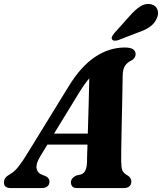

<svg xmlns="http://www.w3.org/2000/svg" viewBox="-54 -952 820 972"><path d="M150 -161Q127 -123.5 131.2 -99.8Q135.5 -76 159.5 -67L178 -60Q196.5 -49.5 196.5 -33Q196.5 -17.5 186.2 -8.8Q176 0 159 0H-0.5Q-34 0 -34 -28.5Q-34 -41 -27.2 -50.8Q-20.5 -60.5 0 -72.5Q18.5 -82 39.8 -109Q61 -136 83 -172.5L294 -515.5Q355.5 -616 427.2 -663.8Q499 -711.5 577.5 -711.5Q608 -711.5 620.2 -702Q632.5 -692.5 632.5 -678.5Q632.5 -659 613.5 -647Q592 -637.5 579.8 -620.2Q567.5 -603 567 -568.5Q566.5 -543 565.8 -497.2Q565 -451.5 563.8 -397Q562.5 -342.5 561.5 -289.2Q560.5 -236 559.8 -194.5Q559 -153 559.5 -135Q560 -104.5 565.2 -89.8Q570.5 -75 595.5 -61.5Q611 -50 611 -32Q611 -18 601.2 -9Q591.5 0 573.5 0H335.5Q318.5 0 311.8 -8.5Q305 -17 305 -28.5Q305 -51 333.5 -64L356.5 -69Q372 -74.5 379 -91Q386 -107.5 386.5 -132.5Q386.5 -147.5 387.2 -170Q388 -192.5 389 -220H186ZM346 -482 219.5 -275.5H390.5Q392.5 -345 394.8 -421.8Q397 -498.5 398 -555.5Q387.5 -543.5 374.8 -525.8Q362 -508 346 -482ZM601.5 -870Q629 -902 655.8 -919.2Q682.5 -936.5 710.5 -930.5Q736 -924.5 743.2 -902.8Q750.5 -881 739.5 -858.5Q727.5 -832 704.5 -816Q681.5 -800 646 -788L543.5 -748.5Q534 -745.5 525.2 -746.2Q516.5 -747 513 -753.5Q509.5 -760 513.8 -768Q518 -776 525 -784.5Z"/></svg>

Font: Fraunces 72pt S050
Style: Bold Italic
Weight: 700
Italic angle: -16°
Version: Version 1.000; ttfautohint (v1.8.3)